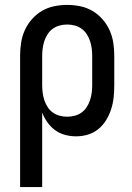

<svg xmlns="http://www.w3.org/2000/svg" viewBox="-20 -548 540 783"><path d="M62 215V-320Q62 -347 66 -373.5Q70 -400 81 -424.5Q92 -449 110 -469.5Q128 -490 151 -503.5Q174 -517 200.5 -522.5Q227 -528 254 -528Q281 -528 307.5 -522.5Q334 -517 357 -503.5Q380 -490 398 -469.5Q416 -449 427 -424.5Q438 -400 442 -373.5Q446 -347 446 -320V-200Q446 -175 443.5 -151Q441 -127 433.5 -103.5Q426 -80 413 -58.5Q400 -37 381 -21.5Q362 -6 338.5 1Q315 8 290 8Q267 8 245 2Q223 -4 205 -17Q187 -30 173.5 -49Q160 -68 152 -89V215ZM254 -72Q269 -72 284.5 -76Q300 -80 312.5 -89Q325 -98 333.5 -111Q342 -124 347 -139Q352 -154 354 -169.5Q356 -185 356 -200V-320Q356 -335 354 -350.5Q352 -366 347 -381Q342 -396 333.5 -409Q325 -422 312.5 -431Q300 -440 284.5 -444Q269 -448 254 -448Q239 -448 223.5 -444Q208 -440 195.5 -431Q183 -422 174.5 -409Q166 -396 161 -381Q156 -366 154 -350.5Q152 -335 152 -320V-200Q152 -185 154 -169.5Q156 -154 161 -139Q166 -124 174.5 -111Q183 -98 195.5 -89Q208 -80 223.5 -76Q239 -72 254 -72Z"/></svg>

Font: Iosevka Bendy Medium
Style: Regular
Weight: 500
Monospace: yes
Designer: Belleve Invis
Foundry: Belleve Invis
Version: Version 30.1.2